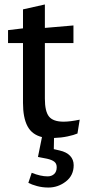

<svg xmlns="http://www.w3.org/2000/svg" viewBox="-20 -608 393 860"><path d="M222 10 221 60 247 66Q278 73 294 90Q310 107 310 132Q310 178 275 205Q240 232 197 232Q170 232 146 225.5Q122 219 107 211L122 166Q162 182 193 182Q211 182 222.5 171.5Q234 161 234 141Q234 125 223.5 116.5Q213 108 191 103L150 95L168 6Q123 -5 103 -43Q83 -81 83 -147V-415H16V-473L83 -481V-566L181 -588V-483L309 -494V-415H181V-166Q181 -109 199.5 -86Q218 -63 265 -63Q294 -63 337 -72L327 -10Q311 -3 282.5 3Q254 9 222 10Z"/></svg>

Font: Enriqueta Medium
Style: Regular
Weight: 500
Designer: Viviana Monsalve, Gustavo Ibarra
Foundry: 72Puntos
Version: Version 2.000